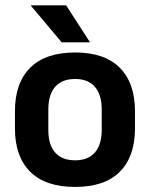

<svg xmlns="http://www.w3.org/2000/svg" viewBox="-20 -706 577 739"><path d="M269 13.5Q155 13.5 96.2 -45Q37.5 -103.5 37.5 -211.5V-278Q37.5 -386.5 96.2 -445.2Q155 -504 269 -504Q382.5 -504 441 -445.2Q499.5 -386.5 499.5 -278V-211.5Q499.5 -103.5 441.2 -45Q383 13.5 269 13.5ZM269 -89Q319 -89 345.2 -119Q371.5 -149 371.5 -205V-284.5Q371.5 -341.5 345.2 -371.8Q319 -402 269 -402Q218.5 -402 192.2 -371.8Q166 -341.5 166 -284.5V-205Q166 -149 192.2 -119Q218.5 -89 269 -89ZM234.5 -685.5 325.5 -544.5V-543H217.5L99 -684V-685.5Z"/></svg>

Font: Anek Tamil SemiBold
Style: Regular
Weight: 600
Version: Version 1.003